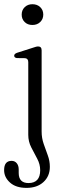

<svg xmlns="http://www.w3.org/2000/svg" viewBox="-37 -680 307 934"><path d="M120.5 -558.5Q97.5 -558.5 83 -572.8Q68.5 -587 68.5 -609Q68.5 -631 83.2 -645.2Q98 -659.5 120.5 -659.5Q144 -659.5 158.8 -645.2Q173.5 -631 173.5 -609Q173.5 -587.5 158.8 -573Q144 -558.5 120.5 -558.5ZM165.5 -40.5Q165.5 -8.5 175.5 20Q185.5 48.5 195.5 75.8Q205.5 103 205.5 131.5Q205.5 177 174.5 205.5Q143.5 234 92 234Q40.5 234 11.8 208.2Q-17 182.5 -17 147.5Q-17 102.5 19.5 102.5Q35 102.5 44.5 114Q54 125.5 54 144.5V161.5Q54 210.5 102 210.5Q158.5 210 158.5 148Q158.5 119 144 92Q129.5 65 115 36.8Q100.5 8.5 100.5 -24V-377.5Q100.5 -395.5 85 -397L45 -397.5Q32 -399.5 32 -409Q32 -418.5 47 -423.5L119 -446.5Q129.5 -450 136.2 -452Q143 -454 148.5 -454Q165.5 -454 165.5 -435Z"/></svg>

Font: Fraunces 72pt Soft Light
Style: Regular
Weight: 300
Version: Version 1.000;[b76b70a41]